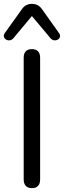

<svg xmlns="http://www.w3.org/2000/svg" viewBox="-36 -966 331 993"><path d="M129 7Q108.5 7 97.5 -4.8Q86.5 -16.5 86.5 -37V-668Q86.5 -689.5 97.5 -700.8Q108.5 -712 129 -712Q149.5 -712 160.5 -700.8Q171.5 -689.5 171.5 -668V-37Q171.5 -16.5 161 -4.8Q150.5 7 129 7ZM33.5 -768.5Q24.5 -758.5 13.8 -757.5Q3 -756.5 -5.2 -761.8Q-13.5 -767 -15.8 -776.2Q-18 -785.5 -10.5 -796L76.5 -917.5Q87 -933 100.2 -939.5Q113.5 -946 129 -946Q145 -946 158 -939.5Q171 -933 182 -917.5L268.5 -796Q276.5 -785.5 274.2 -776.2Q272 -767 263.8 -761.8Q255.5 -756.5 244.8 -757.5Q234 -758.5 225 -768.5L129 -883Z"/></svg>

Font: Nunito ExtraLight
Style: Regular
Weight: 200
Designer: Vernon Adams
Foundry: Vernon Adams
Version: Version 3.602;April 4, 2023;FontCreator 14.0.0.2856 64-bit